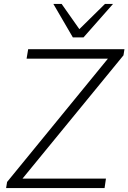

<svg xmlns="http://www.w3.org/2000/svg" viewBox="-20 -955 652 975"><path d="M11 0 16 -31 554 -689 559 -657H115L123 -705H612L607 -674L68 -16L63 -48H518L511 0ZM350 -765 251 -935H293L383 -807L513 -935H554L404 -765Z"/></svg>

Font: Nunito Sans 7pt ExtraLight
Style: Italic
Weight: 250
Italic angle: -9°
Designer: Vernon Adams
Foundry: Vernon Adams
Version: Version 3.101;gftools[0.9.27]